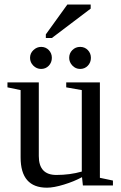

<svg xmlns="http://www.w3.org/2000/svg" viewBox="-20 -826 540 855"><path d="M152.8 -130.9Q152.8 -46.9 231 -46.9Q291.5 -46.9 344.2 -62V-424.8L274.9 -437V-459H424.8V-34.2L482.9 -22V0H349.1L345.2 -37.1Q310.5 -18.1 265.1 -4.2Q219.7 9.8 189 9.8Q71.8 9.8 71.8 -125V-424.8L13.2 -437V-459H152.8ZM384.8 -568.4Q384.8 -547.9 371.1 -533.4Q357.4 -519 336.9 -519Q316.4 -519 302.2 -534.2Q288.1 -549.3 288.1 -568.4Q288.1 -588.9 302.2 -603Q316.4 -617.2 336.9 -617.2Q357.4 -617.2 371.1 -603Q384.8 -588.9 384.8 -568.4ZM210.9 -568.4Q210.9 -547.9 197.3 -533.4Q183.6 -519 163.1 -519Q143.1 -519 128.4 -533.7Q113.8 -548.3 113.8 -568.4Q113.8 -588.9 128.9 -603Q144 -617.2 163.1 -617.2Q183.6 -617.2 197.3 -603Q210.9 -588.9 210.9 -568.4ZM184.1 -656.7V-672.9L279.8 -805.7H383.8V-787.6L210.9 -656.7Z"/></svg>

Font: Times New Roman
Style: Regular
Weight: 400
Designer: Steve Matteson
Foundry: Ascender Corporation
Version: Version 2.00.3